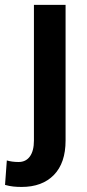

<svg xmlns="http://www.w3.org/2000/svg" viewBox="-62 -548 356 782"><path d="M76.2 -528.3H205.1V24.4Q205.1 115.7 157.5 164.6Q109.9 213.4 25.9 213.4Q7.8 213.4 -8.1 211.7Q-23.9 210 -41.5 205.1L-34.2 105.5Q-12.7 111.8 13.7 111.8Q43.5 111.8 59.8 89.1Q76.2 66.4 76.2 24.4Z"/></svg>

Font: Vazirmatn RD FD SemiBold
Style: Regular
Weight: 600
Designer: Saber Rastikerdar
Foundry: Saber Rastikerdar
Version: Version 33.003